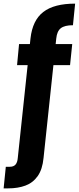

<svg xmlns="http://www.w3.org/2000/svg" viewBox="-80 -797 434 1058"><path d="M-60 241 -48 122H-26Q-5 122 5.5 110Q16 98 18 73L88 -585Q99 -685 158.5 -731Q218 -777 334 -777L322 -658Q276 -658 255 -641.5Q234 -625 230 -585L160 73Q154 136 128 173Q102 210 60.5 225.5Q19 241 -35 241ZM14 -438 25 -554H318L306 -438Z"/></svg>

Font: Parkinsans SemiBold
Style: Regular
Weight: 600
Designer: Red Stone, Indian Type Foundry
Foundry: Indian Type Foundry
Version: Version 1.000